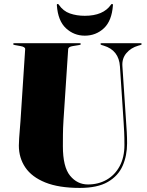

<svg xmlns="http://www.w3.org/2000/svg" viewBox="-20 -912 719 942"><path d="M586.5 -312 568.5 -585.5Q563.5 -665.5 489 -688L479 -691Q473 -693 473 -696Q473 -700 478 -700H670Q675 -700 675 -696Q675 -692.5 669 -691L658.5 -688Q622 -677.5 600 -651.2Q578 -625 580.5 -588L598.5 -317Q600.5 -290 602 -263.5Q603.5 -237 603.5 -209Q603.5 -148.5 581.8 -98.8Q560 -49 509.2 -19.5Q458.5 10 371.5 10Q268.5 10 202.2 -16.8Q136 -43.5 104.2 -90.5Q72.5 -137.5 72.5 -198Q72.5 -212 74 -234.5Q75.5 -257 77.5 -279.8Q79.5 -302.5 80.5 -318L103.5 -671Q104 -682 80.5 -686L52.5 -691Q44.5 -692.5 44.5 -696Q44.5 -700 50.5 -700H370.5Q376.5 -700 376.5 -696Q376.5 -692.5 368.5 -691L337.5 -686Q315 -682.5 314.5 -671L291.5 -322Q289 -283 288.8 -250.2Q288.5 -217.5 288.5 -195Q288.5 -93 323.8 -50Q359 -7 411.5 -7Q462.5 -7 503 -30Q543.5 -53 567 -96.5Q590.5 -140 590.5 -201Q590.5 -240 589.2 -264.8Q588 -289.5 586.5 -312ZM396 -834.5Q486.5 -834.5 524.5 -889Q526.5 -892.5 529.5 -892.5Q535 -892.5 534 -885.5Q528.5 -809.5 489.5 -773.2Q450.5 -737 396 -737Q343 -737 303.8 -773.2Q264.5 -809.5 259 -885.5Q258 -892.5 263.5 -892.5Q266.5 -892.5 268.5 -889Q290 -857.5 323 -846Q356 -834.5 396 -834.5Z"/></svg>

Font: Fraunces 144pt S000 Black
Style: Regular
Weight: 900
Version: Version 1.000; ttfautohint (v1.8.3)